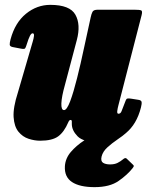

<svg xmlns="http://www.w3.org/2000/svg" viewBox="-20 -560 604 790"><path d="M23.5 -398.5Q42 -467 87 -503.5Q132 -540 187 -540Q267.5 -540 290.2 -499.5Q313 -459 296 -395L247 -210Q233.5 -162 232.5 -134.5Q231.5 -107 243.5 -107Q255 -107 268.8 -143.5Q282.5 -180 297.2 -238.8Q312 -297.5 326 -364L353 -488Q356 -502.5 360.5 -511.2Q365 -520 382 -520H533Q555 -520 561 -517.2Q567 -514.5 562.5 -497L467 -126Q464 -115 462.5 -103.5Q461 -92 467.5 -92Q476 -92 480 -102.2Q484 -112.5 493.5 -137Q497.5 -148.5 500.5 -152.5Q503.5 -156.5 519.5 -154L548 -149.5Q561 -148 562.5 -140.8Q564 -133.5 560 -118Q542.5 -48.5 497.2 -11.8Q452 25 385.5 25Q323 25 299.2 0.8Q275.5 -23.5 275.5 -50V-60Q275.5 -66.5 270.2 -66.5Q265 -66.5 261 -57Q244 -17 219.5 1Q195 19 145 19Q122 19 97.5 11Q73 3 55.8 -18.2Q38.5 -39.5 36 -78.2Q33.5 -117 53.5 -179L115 -390Q118.5 -401.5 119.8 -412.2Q121 -423 114 -423Q109 -423 103.5 -413.2Q98 -403.5 88.5 -373Q86 -365 83.2 -361Q80.5 -357 65.5 -360L31.5 -366.5Q20.5 -369 20 -376.2Q19.5 -383.5 23.5 -398.5ZM369 210Q308 210 276.2 189Q244.5 168 247 124Q249 91.5 271.5 65.2Q294 39 326.5 17.8Q359 -3.5 392.2 -20.5Q425.5 -37.5 448.5 -51Q458 -56.5 470 -50.2Q482 -44 485 -41Q497 -29.5 502.2 -25.2Q507.5 -21 500 -14Q485.5 -1 463.2 14Q441 29 422 46.2Q403 63.5 398 84Q393.5 103 404 109.8Q414.5 116.5 433 116.5Q451.5 116.5 463.8 110.2Q476 104 485.5 96Q495.5 87 501 92.5L527 117.5Q531 121 530.5 123.5Q530 126 526 131.5Q504.5 159 468 184.5Q431.5 210 369 210Z"/></svg>

Font: Besley* Condensed Fatface
Style: Italic
Weight: 900
Width: 3
Italic angle: -13°
Designer: Owen Earl
Foundry: indestructible type*
Version: Version 3.000; ttfautohint (v1.8.3)